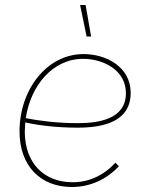

<svg xmlns="http://www.w3.org/2000/svg" viewBox="-20 -740 587 767"><path d="M267 7C339 7 404 -22 455 -76L441 -90C394 -39 336 -12 270 -12C156 -12 79 -88 79 -215L81 -251C130 -240 202 -230 290 -230C389 -230 502 -252 502 -369C502 -473 404 -524 314 -524C167 -524 58 -382 58 -215C58 -77 142 7 267 7ZM326 -594H344L322 -720H300ZM83 -268C102 -397 190 -505 312 -505C391 -505 483 -461 483 -368C483 -264 375 -248 290 -248C202 -248 129 -259 83 -268Z"/></svg>

Font: Fixel Text 20240404 Thin
Style: Italic
Weight: 100
Width: 4
Italic angle: -10°
Designer: AlfaBravo + MacPaw
Foundry: Kyrylo Tkachov, Marchela Mozhyna, Serhii Makarenko, Maria Weinstein, Zakhar Kryvoshyya
Version: Version 1.211;Glyphs 3.2 (3225)